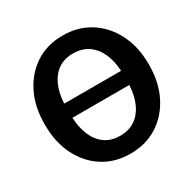

<svg xmlns="http://www.w3.org/2000/svg" viewBox="-164 -870 1013 1030"><g transform="rotate(-30 342.0 -355.5)"><path d="M356.4 10.3Q260.7 10.3 188.2 -36.4Q115.7 -83 75.4 -164.6Q35.2 -246.1 35.2 -350.1V-360.8Q35.2 -464.4 75.4 -545.9Q115.7 -627.4 187.7 -674.3Q259.8 -721.2 356 -721.2Q452.1 -721.2 525.1 -674.3Q598.1 -627.4 638.9 -545.9Q679.7 -464.4 679.7 -360.8V-350.1Q679.7 -246.1 638.9 -164.6Q598.1 -83 525.6 -36.4Q453.1 10.3 356.4 10.3ZM356.4 -100.6Q411.1 -100.6 449.2 -126.7Q487.3 -152.8 508.8 -200Q530.3 -247.1 533.7 -310.1L532.7 -312.5H182.6L181.6 -310.1Q185.1 -247.1 205.8 -200Q226.6 -152.8 264.4 -126.7Q302.2 -100.6 356.4 -100.6ZM182.6 -400.4H532.7L533.7 -402.8Q529.8 -464.8 508.3 -511.5Q486.8 -558.1 448.5 -584Q410.2 -609.9 356 -609.9Q301.8 -609.9 264.2 -584Q226.6 -558.1 205.8 -511.7Q185.1 -465.3 181.6 -402.8Z"/></g></svg>

Font: Robotiche
Style: Bold
Weight: 700
Designer: Google
Version: Version 2.001